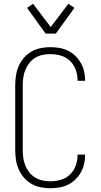

<svg xmlns="http://www.w3.org/2000/svg" viewBox="-20 -994 540 1022"><path d="M247 8Q221 8 195 2.5Q169 -3 146.5 -16Q124 -29 107 -49Q90 -69 79.5 -93Q69 -117 65 -143Q61 -169 61 -195V-540Q61 -566 65 -592Q69 -618 79.5 -642Q90 -666 107 -686Q124 -706 146.5 -719Q169 -732 195 -737.5Q221 -743 247 -743Q271 -743 295 -739Q319 -735 341 -724.5Q363 -714 380.5 -697Q398 -680 410 -659Q422 -638 427.5 -614.5Q433 -591 433 -567V-564H393V-566Q393 -595 383 -622.5Q373 -650 352.5 -670Q332 -690 304 -698Q276 -706 247 -706Q226 -706 205.5 -701.5Q185 -697 167 -686Q149 -675 136 -658.5Q123 -642 115 -622.5Q107 -603 104 -582Q101 -561 101 -540V-195Q101 -174 104 -153Q107 -132 115 -112.5Q123 -93 136 -76.5Q149 -60 167 -49Q185 -38 205.5 -33.5Q226 -29 247 -29Q276 -29 304 -37Q332 -45 352.5 -65Q373 -85 383 -112.5Q393 -140 393 -169V-171H433V-168Q433 -144 427.5 -120.5Q422 -97 410 -76Q398 -55 380.5 -38Q363 -21 341 -10.5Q319 0 295 4Q271 8 247 8ZM223 -815 124 -952 156 -974 250 -850 344 -974 376 -952 277 -815Z"/></svg>

Font: Iosevka SS18 Extralight
Style: Regular
Weight: 200
Monospace: yes
Designer: Belleve Invis
Foundry: Belleve Invis
Version: Version 25.1.1; ttfautohint (v1.8.4)